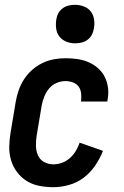

<svg xmlns="http://www.w3.org/2000/svg" viewBox="-20 -770 515 798"><path d="M202 8Q172 8 143.5 2.5Q115 -3 91.5 -17.5Q68 -32 51 -54.5Q34 -77 26 -104Q18 -131 18.5 -160.5Q19 -190 24 -219L45 -345Q49 -369 57 -393Q65 -417 79 -439Q93 -461 112.5 -478.5Q132 -496 155.5 -507.5Q179 -519 203.5 -523.5Q228 -528 252 -528Q277 -528 301.5 -524.5Q326 -521 348 -511.5Q370 -502 387.5 -486.5Q405 -471 415.5 -450Q426 -429 429 -404.5Q432 -380 427 -355L426 -348H316L317 -351Q319 -367 317 -383Q315 -399 306.5 -410.5Q298 -422 283 -427.5Q268 -433 252 -433Q233 -433 214.5 -425Q196 -417 183.5 -401.5Q171 -386 163.5 -367Q156 -348 153 -330L132 -204Q129 -183 129.5 -162.5Q130 -142 138 -124Q146 -106 163.5 -96.5Q181 -87 202 -87Q220 -87 238 -93.5Q256 -100 270.5 -113Q285 -126 295 -142.5Q305 -159 311 -177L408 -143Q396 -112 376 -82.5Q356 -53 328.5 -32Q301 -11 267.5 -1.5Q234 8 202 8ZM292 -590Q273 -590 255.5 -597Q238 -604 227 -618Q216 -632 213.5 -651Q211 -670 214 -689Q216 -703 222.5 -715Q229 -727 240.5 -735.5Q252 -744 265.5 -747Q279 -750 292 -750Q311 -750 329 -743Q347 -736 357.5 -722Q368 -708 371 -689Q374 -670 370 -651Q368 -637 361.5 -625Q355 -613 343.5 -604.5Q332 -596 318.5 -593Q305 -590 292 -590Z"/></svg>

Font: Iosevka QP
Style: Bold Italic
Weight: 700
Italic angle: -9°
Designer: Belleve Invis
Foundry: Belleve Invis
Version: Version 20.0.0; ttfautohint (v1.8.4)